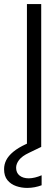

<svg xmlns="http://www.w3.org/2000/svg" viewBox="-79 -720 275 941"><path d="M53 0V-700H123V0ZM54 201Q26 201 0 192Q-26 183 -42.5 163Q-59 143 -59 109Q-59 86 -48.5 65Q-38 44 -14 24Q10 4 49 -14L105 -38L123 0L63 29Q29 45 14.5 64Q0 83 0 102Q0 127 17 140.5Q34 154 62 154Q76 154 92.5 150Q109 146 125 139V188Q109 194 91 197.5Q73 201 54 201Z"/></svg>

Font: DM Sans 36pt Light
Style: Regular
Weight: 300
Designer: Colophon Foundry, Jonny Pinhorn
Foundry: Colophon Foundry
Version: Version 4.004;gftools[0.9.30]